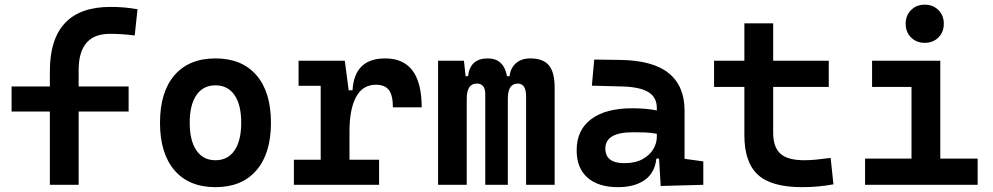

<svg xmlns="http://www.w3.org/2000/svg" viewBox="-20 -771 4142 801"><path d="M188 0V-305.7H28.3V-410.2H188V-473.6Q188 -742.2 441.4 -742.2Q500 -742.2 553.7 -732.4L542 -623Q510.3 -627 485.8 -628.4Q461.4 -629.9 438.5 -629.9Q308.1 -629.9 308.1 -478.5V-410.2H516.6V-305.7H308.1V0Z M878.9 9.8Q768.6 9.8 708 -60.5Q647.5 -130.9 647.5 -258.8Q647.5 -387.2 708 -457.3Q768.6 -527.3 878.9 -527.3Q989.3 -527.3 1049.8 -457.3Q1110.4 -387.2 1110.4 -258.8Q1110.4 -130.9 1049.8 -60.5Q989.3 9.8 878.9 9.8ZM878.9 -102.5Q930.2 -102.5 958.3 -143.3Q986.3 -184.1 986.3 -258.8Q986.3 -334 958.3 -374.5Q930.2 -415 878.9 -415Q827.6 -415 799.6 -374.5Q771.5 -334 771.5 -258.8Q771.5 -184.1 799.6 -143.3Q827.6 -102.5 878.9 -102.5Z M1438 -222.7V-104.5H1561.5V0H1206.1V-104.5H1317.9V-413.1H1225.6V-517.6H1418.5L1434.6 -394.5H1450.7Q1458.5 -527.3 1586.9 -527.3Q1739.3 -527.3 1739.3 -323.2H1619.1Q1619.1 -373.5 1602.3 -395.5Q1585.4 -417.5 1548.3 -417.5Q1493.2 -417.5 1465.6 -366.7Q1438 -315.9 1438 -222.7Z M2174.8 0V-368.7Q2174.8 -422.4 2140.1 -422.4Q2098.6 -422.4 2098.6 -359.4V0H2004.4V-378.4Q2004.4 -422.4 1969.2 -422.4Q1927.2 -422.4 1927.2 -359.4V0H1807.6V-517.6H1915.5L1922.4 -453.1H1932.6Q1940.9 -527.3 2015.1 -527.3Q2081.5 -527.3 2095.2 -453.1H2106Q2109.4 -486.3 2131.8 -506.8Q2154.3 -527.3 2192.9 -527.3Q2245.6 -527.3 2269.8 -498.5Q2293.9 -469.7 2293.9 -405.3V0Z M2736.3 4.9 2729.5 -109.4H2718.3Q2711.9 -49.8 2669.7 -20Q2627.4 9.8 2558.1 9.8Q2476.1 9.8 2430.9 -30Q2385.7 -69.8 2385.7 -143.6Q2385.7 -228.5 2446.3 -273.9Q2506.8 -319.3 2617.7 -319.3Q2676.8 -319.3 2720.2 -310.1V-320.3Q2720.2 -365.7 2684.6 -387Q2648.9 -408.2 2578.1 -410.2L2449.2 -413.6L2459 -522.5L2568.4 -521Q2704.1 -519 2770 -465.6Q2835.9 -412.1 2835.9 -309.6V-108.4L2914.1 -97.7V0ZM2720.2 -212.9Q2693.8 -217.8 2670.2 -218.5Q2646.5 -219.2 2620.6 -219.2Q2505.4 -219.2 2505.4 -151.4Q2505.4 -90.3 2584.5 -90.3Q2629.9 -90.3 2659.9 -106.7Q2689.9 -123 2705.1 -148.2Q2720.2 -173.3 2720.2 -200.2Z M3326.2 9.8Q3198.2 9.8 3141.8 -42Q3085.4 -93.8 3085.4 -207.5V-408.2H2959V-517.6H3085.4V-673.8H3205.6V-517.6H3437.5V-408.2H3205.6V-217.3Q3205.6 -156.7 3236.1 -129.6Q3266.6 -102.5 3335.9 -102.5Q3358.9 -102.5 3385.3 -105.2Q3411.6 -107.9 3445.3 -112.3L3457 -2Q3424.3 3.9 3393.1 6.8Q3361.8 9.8 3326.2 9.8Z M3588.9 0V-109.4H3782.7V-408.2H3618.2V-517.6H3902.8V-109.4H4058.6V0ZM3837.9 -592.3Q3803.2 -592.3 3780.8 -614.7Q3758.3 -637.2 3758.3 -671.9Q3758.3 -706.5 3780.8 -729Q3803.2 -751.5 3837.9 -751.5Q3872.6 -751.5 3895 -729Q3917.5 -706.5 3917.5 -671.9Q3917.5 -637.2 3895 -614.7Q3872.6 -592.3 3837.9 -592.3Z"/></svg>

Font: CaskaydiaCove NFP SemiBold
Style: Regular
Weight: 600
Designer: Aaron Bell
Foundry: Saja Typeworks
Version: Version 2111.001; VTT 6.35;Nerd Fonts 3.1.1